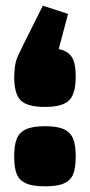

<svg xmlns="http://www.w3.org/2000/svg" viewBox="-20 -651 317 677"><path d="M30 0ZM139 -206Q183 -206 206 -195Q229 -184 238 -161.5Q247 -139 247 -99Q247 -59 238 -37Q229 -15 206 -4.5Q183 6 139 6Q95 6 71.5 -4.5Q48 -15 39 -37Q30 -59 30 -99Q30 -139 39 -161.5Q48 -184 71.5 -195Q95 -206 139 -206ZM220 -602 187 -478Q220 -471 233.5 -449.5Q247 -428 247 -381Q247 -320 223.5 -297Q200 -274 138 -274Q76 -274 53 -297Q30 -320 30 -381Q32 -422 37 -437.5Q42 -453 63 -495L131 -631Z"/></svg>

Font: Changa Black
Style: Regular
Weight: 900
Designer: Eduardo Rodriguez Tunni
Foundry: Eduardo Rodriguez Tunni
Version: Version 2.001; ttfautohint (v1.5.10-5e6f)